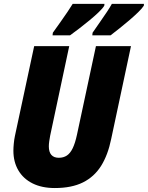

<svg xmlns="http://www.w3.org/2000/svg" viewBox="-20 -949 754 979"><path d="M259.3 9.8Q193.4 9.8 146 -13.9Q98.6 -37.6 73.5 -80.6Q48.3 -123.5 48.3 -180.7Q48.3 -196.8 50.3 -217Q52.2 -237.3 56.2 -256.3L154.3 -713.9H333L235.8 -257.3Q232.9 -242.7 231 -228.5Q229 -214.4 229 -202.6Q229 -173.8 241.9 -159.2Q254.9 -144.5 279.8 -144.5Q303.7 -144.5 321 -156Q338.4 -167.5 350.8 -193.4Q363.3 -219.2 372.6 -262.7L469.2 -713.9H647.9L546.9 -240.2Q530.3 -158.7 495.4 -103Q460.4 -47.4 402.8 -18.8Q345.2 9.8 259.3 9.8ZM450.7 -769 452.1 -782.2Q471.2 -810.1 490.2 -837.2Q509.3 -864.3 525.1 -888.2Q541 -912.1 550.3 -929.2H713.9L713.4 -919.9Q704.6 -906.2 684.6 -886.7Q664.6 -867.2 639.2 -845.5Q613.8 -823.7 588.4 -803.7Q563 -783.7 543.9 -769ZM248 -769 249.5 -782.2Q269.5 -810.1 288.8 -837.4Q308.1 -864.7 324.2 -888.4Q340.3 -912.1 350.6 -929.2H512.7L511.7 -919.9Q503.9 -906.7 483.9 -887.5Q463.9 -868.2 438 -846.7Q412.1 -825.2 385.3 -804.7Q358.4 -784.2 337.4 -769Z"/></svg>

Font: Open Sans SemiCondensed ExtraBold
Style: Italic
Weight: 800
Width: 4
Italic angle: -12°
Designer: Monotype Design Team
Foundry: Monotype Imaging Inc.
Version: Version 3.003